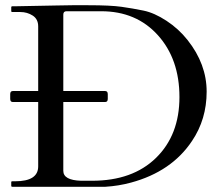

<svg xmlns="http://www.w3.org/2000/svg" viewBox="-20 -714 852 734"><path d="M38 -21Q126 -21 126 -78V-324H29Q19 -324 19 -336V-354Q19 -366 29 -366H126V-613Q126 -641 105 -654.5Q84 -668 58 -668H27Q23 -668 23 -672V-686Q23 -690 27 -690H38L194 -693Q223 -694 256 -694H317Q402 -694 444.5 -688Q487 -682 528.5 -673.5Q570 -665 616.5 -634.5Q663 -604 697 -561Q770 -469 770 -363.5Q770 -258 714 -175Q636 -58 481 -16Q433 -3 383 0H27Q23 0 23 -4V-18Q23 -21 27 -21ZM392 -336Q392 -324 382 -324H222V-61Q222 -25 290 -23Q310 -23 332 -23Q487 -23 576.5 -110.5Q666 -198 666 -343Q666 -488 583.5 -579.5Q501 -671 367 -671H234Q222 -671 222 -658V-366H382Q392 -366 392 -354Z"/></svg>

Font: Cardo
Style: Regular
Weight: 400
Designer: David J. Perry
Foundry: David J. Perry
Version: Version 1.0451